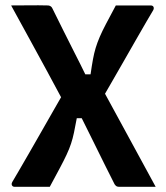

<svg xmlns="http://www.w3.org/2000/svg" viewBox="-20 -721 640 741"><path d="M438.7 0Q435.4 0 432.2 -1.1Q429 -2.3 426.8 -4.4Q424.6 -6.6 422.4 -9.6Q407.2 -39.5 384.9 -84.2Q362.5 -128.9 338.7 -177.7Q314.9 -226.5 293.1 -269.5L227.6 -323.7Q194.1 -386.7 160 -449.3Q125.8 -511.9 91.6 -574.7Q57.5 -637.6 22.9 -700Q59.8 -700 93.7 -700.4Q127.6 -700.9 163.7 -700Q168.7 -700 172.2 -698.4Q175.7 -696.9 177.9 -694.8Q180.1 -692.7 182.1 -688.7Q203.3 -646.2 224.4 -603.4Q245.4 -560.5 267.7 -517.3Q289.9 -474.1 311.5 -429.5L373.4 -381.1Q425.2 -286.7 476.9 -191Q528.6 -95.4 580.8 0Q545.8 0 509.3 0Q472.9 0 438.7 0ZM561.9 -700Q567.1 -700 570.1 -697.4Q573.1 -694.9 573.5 -690.4Q573.9 -686 570.9 -681Q563.3 -668.2 546.2 -639.2Q529.1 -610.2 506.5 -570.4Q483.8 -530.6 458.6 -486.6Q433.4 -442.7 408.6 -399.6Q383.8 -356.5 362.5 -319.8L274.6 -434H329.5Q334.3 -467.7 338.7 -491.6Q343 -515.5 349.2 -536Q355.4 -556.4 364.8 -578.4Q374.2 -600.4 389.3 -629.1Q404.5 -657.8 427 -700Q460.9 -700 494.9 -700Q528.9 -700 561.9 -700ZM35.8 0Q31.6 0 28.5 -2.6Q25.5 -5.1 25 -9.6Q24.6 -14.1 27.6 -19Q35.2 -31.8 52.2 -60.9Q69.1 -90 92.1 -129.8Q115 -169.5 140.1 -213.6Q165.3 -257.6 189.9 -300.8Q214.5 -344 235.8 -380.7L330.3 -264.7H276.3Q270.4 -232.4 265.5 -209.2Q260.6 -185.9 254.1 -166.4Q247.6 -146.8 237.3 -124.7Q227.1 -102.6 211.4 -73.2Q195.7 -43.8 172.1 0Q139.2 0 104.3 0Q69.5 0 35.8 0Z"/></svg>

Font: Recursive Sans Linear Light
Style: Regular
Weight: 300
Version: Version 1.085